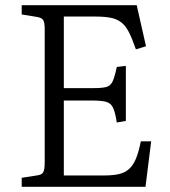

<svg xmlns="http://www.w3.org/2000/svg" viewBox="-20 -723 659 743"><path d="M64 0V-35L122 -44Q141 -46 147 -56Q153 -66 153 -94V-611Q153 -636 147 -645.5Q141 -655 120 -658L64 -667V-703H509L545 -544L506 -532Q491 -575 478 -600Q465 -625 448 -637.5Q431 -650 407 -654.5Q383 -659 346 -659H227V-382H342Q376 -382 392 -386.5Q408 -391 416 -408.5Q424 -426 432 -464L467 -468V-255L432 -249Q426 -288 417.5 -306Q409 -324 390.5 -329Q372 -334 335 -334H227V-44H383Q418 -44 441 -49.5Q464 -55 480 -69.5Q496 -84 506.5 -110Q517 -136 525 -176H565L543 0Z"/></svg>

Font: Literata 18pt Light
Style: Regular
Weight: 300
Designer: Latin by Veronika Burian and Jose Scaglione. Greek by Irene Vlachou. Cyrillic by Vera Evstafieva.
Foundry: TypeTogether
Version: Version 3.103;gftools[0.9.29]